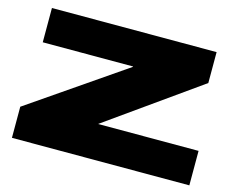

<svg xmlns="http://www.w3.org/2000/svg" viewBox="-98 -845 1217 990"><g transform="rotate(15 511.0 -350.0)"><path d="M38 0V-166L546 -515V-517H64V-700H943V-535L450 -185V-184H985V0Z"/></g></svg>

Font: Georama Extra Expanded ExtraBold
Style: Regular
Weight: 800
Width: 8
Designer: Jean-Baptiste Levee
Foundry: Production Type
Version: Version 1.000